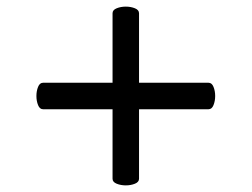

<svg xmlns="http://www.w3.org/2000/svg" viewBox="-20 -639 760 580"><path d="M110 -309Q100 -309 95 -321.5Q90 -334 90 -349Q90 -364 95 -376.5Q100 -389 110 -389H320V-599Q320 -609 332.5 -614Q345 -619 360 -619Q375 -619 387.5 -614Q400 -609 400 -599V-389H610Q620 -389 625 -376.5Q630 -364 630 -349Q630 -334 625 -321.5Q620 -309 610 -309H400V-99Q400 -89 387.5 -84Q375 -79 360 -79Q345 -79 332.5 -84Q320 -89 320 -99V-309Z"/></svg>

Font: Marmelad
Style: Regular
Weight: 400
Designer: Manvel Shmavonyan
Foundry: Cyreal
Version: Version 1.110; ttfautohint (v1.8.4.7-5d5b)